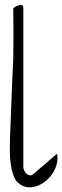

<svg xmlns="http://www.w3.org/2000/svg" viewBox="-20 -713 259 798"><path d="M21 -82V-115Q21 -124 22 -151.5Q23 -179 24.5 -215Q26 -251 27.5 -292Q29 -333 30.5 -369Q32 -405 33.5 -431.5Q35 -458 35 -467Q35 -480 35.5 -509.5Q36 -539 36 -573Q36 -607 35.5 -636.5Q35 -666 35 -679Q47 -688 56 -690Q64 -694 70.5 -692Q77 -690 77 -679V-18Q77 -12 81 -4Q85 4 90 9Q95 14 103 15.5Q111 17 119 10L217 -74Q221 -55 216.5 -34.5Q212 -14 201 4Q190 22 174 36Q158 50 139 58Q120 66 100.5 65.5Q81 65 63 53Q45 41 36.5 17.5Q28 -6 24.5 -32.5Q21 -59 21 -82Z"/></svg>

Font: Liu Jian Mao Cao
Style: Regular
Weight: 400
Designer: ZhongQi
Foundry: ZhongQi
Version: Version 1.001